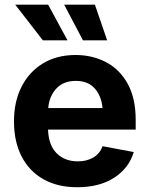

<svg xmlns="http://www.w3.org/2000/svg" viewBox="-20 -787 636 818"><path d="M309.1 10.7Q225.6 10.7 165 -23.4Q104.5 -57.6 72 -120.6Q39.6 -183.6 39.6 -270Q39.6 -354.5 72 -418Q104.5 -481.4 163.3 -517.1Q222.2 -552.7 301.8 -552.7Q373 -552.7 431.2 -522.5Q489.3 -492.2 523.7 -430.7Q558.1 -369.1 558.1 -275.9V-234.9H184.6Q187 -168 221.7 -133.8Q256.3 -99.6 311.5 -99.6Q350.1 -99.6 377.7 -116Q405.3 -132.3 417 -164.1L549.8 -139.2Q529.8 -71.3 467 -30.3Q404.3 10.7 309.1 10.7ZM185.5 -326.7H417Q411.6 -379.9 382.8 -411.1Q354 -442.4 303.2 -442.4Q250.5 -442.4 220.2 -409.9Q189.9 -377.4 185.5 -326.7ZM162.6 -615.2 44.9 -767.1H185.1L267.6 -615.2ZM333.5 -615.2 253.4 -767.1H384.3L436.5 -615.2Z"/></svg>

Font: Inter
Style: Bold
Weight: 700
Designer: Rasmus Andersson
Foundry: rsms
Version: Version 4.001;git-9221beed3